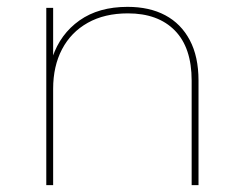

<svg xmlns="http://www.w3.org/2000/svg" viewBox="-20 -540 708 560"><path d="M115 0V-517H135V-370L133 -373Q156 -441 212 -480.5Q268 -520 352 -520Q416 -520 462 -495.5Q508 -471 533.5 -423Q559 -375 559 -305V0H539V-305Q539 -401 490 -451Q441 -501 353 -501Q285 -501 236 -473.5Q187 -446 161 -396.5Q135 -347 135 -281V0Z"/></svg>

Font: Montserrat Thin
Style: Regular
Weight: 100
Designer: Julieta Ulanovsky
Foundry: Julieta Ulanovsky
Version: Version 9.000